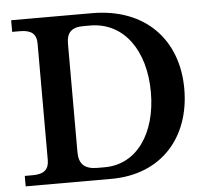

<svg xmlns="http://www.w3.org/2000/svg" viewBox="-51 -753 854 806"><g transform="rotate(-5 376.5 -350.0)"><path d="M325 -649H353C496 -649 583 -523 583 -348C583 -175 498 -51 363 -51H332C278 -51 254 -74 254 -124V-581C254 -628 275 -649 325 -649ZM25 0H386C598 0 724 -146 724 -350C724 -555 592 -700 365 -700H25V-651H58C106 -651 127 -633 127 -593V-102C127 -62 106 -44 58 -44H25Z"/></g></svg>

Font: LT Superior Serif Semibold
Style: Regular
Weight: 600
Designer: Daniel Lyons
Foundry: LyonsType
Version: Version 2.120;FEAKit 1.0